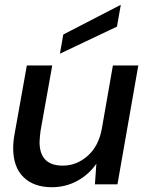

<svg xmlns="http://www.w3.org/2000/svg" viewBox="-20 -769 611 801"><path d="M196 12Q121 12 78 -30Q35 -72 35 -151Q35 -179 41 -211L92 -496H198L149 -222Q148 -212 146.5 -199Q145 -186 145 -177Q145 -78 242 -78Q300 -78 346 -119Q392 -160 405 -233L451 -496H557L470 0H376L382 -86Q351 -41 302.5 -14.5Q254 12 196 12ZM230 -545 244 -625 484 -749 468 -658Z"/></svg>

Font: Rethink Sans Medium
Style: Italic
Weight: 500
Italic angle: -10°
Designer: The Rethink Sans project authors (Hans Thiessen). DM Sans designed by Colophon Foundry.
Foundry: Rethink Communications LLC
Version: Version 1.001